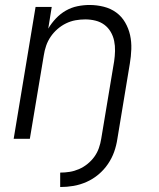

<svg xmlns="http://www.w3.org/2000/svg" viewBox="-20 -558 640 772"><path d="M222 194V136Q241 136 260 133Q279 130 297.5 122Q316 114 332 101Q348 88 359.5 72Q371 56 377.5 37.5Q384 19 387 0Q400 -78 413 -156Q426 -234 439 -312Q442 -332 442.5 -353Q443 -374 439 -393.5Q435 -413 425 -430Q415 -447 399.5 -458.5Q384 -470 364 -475Q344 -480 323 -480Q323 -480 323 -480Q323 -480 323 -480Q303 -480 283.5 -476.5Q264 -473 245.5 -464Q227 -455 211 -441Q195 -427 183.5 -410Q172 -393 165.5 -374Q159 -355 156 -335L100 0H35L123 -530H188L174 -443Q187 -465 205 -484Q223 -503 245 -515.5Q267 -528 291.5 -533Q316 -538 340 -538Q369 -538 397 -531Q425 -524 447 -508Q469 -492 483 -468Q497 -444 503 -417Q509 -390 508 -360.5Q507 -331 502 -302L452 0Q448 27 439 52.5Q430 78 414 101.5Q398 125 376 143.5Q354 162 328 173.5Q302 185 275.5 189.5Q249 194 222 194Z"/></svg>

Font: Iosevka Curly Light Extended
Style: Italic
Weight: 300
Width: 7
Italic angle: -9°
Monospace: yes
Designer: Belleve Invis
Foundry: Belleve Invis
Version: Version 11.1.0; ttfautohint (v1.8.3)